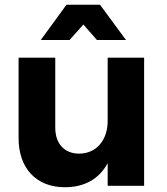

<svg xmlns="http://www.w3.org/2000/svg" viewBox="-20 -780 700 806"><path d="M330 -677 387 -612H509L400 -760H259L151 -612H272ZM432 -538V-272C432 -194 387 -136 313 -135C251 -135 212 -176 212 -244V-538H58V-200C58 -73 133 6 252 6C333 6 395 -27 432 -95V0H585V-538Z"/></svg>

Font: Juman SemiBold
Style: Regular
Weight: 600
Designer: Bandar Raffah (Arabic) Julieta Ulanovsky (Latin)
Foundry: Caramella
Version: Version 5.022;PS 005.022;hotconv 1.0.88;makeotf.lib2.5.64775